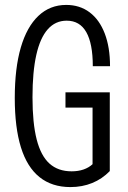

<svg xmlns="http://www.w3.org/2000/svg" viewBox="-20 -750 521 780"><path d="M266 10Q191 10 140.5 -30.5Q90 -71 65 -151.5Q40 -232 40 -352Q40 -473 64.5 -557Q89 -641 136 -685.5Q183 -730 249 -730Q304 -730 344 -700Q384 -670 405.5 -614Q427 -558 427 -481H357Q357 -573 330.5 -619.5Q304 -666 251 -666Q205 -666 174 -631Q143 -596 127.5 -527Q112 -458 112 -355Q112 -250 129 -183.5Q146 -117 181 -85.5Q216 -54 271 -54Q298 -54 319.5 -61.5Q341 -69 356 -83L426 -55Q395 -23 354.5 -6.5Q314 10 266 10ZM356 -69V-344L387 -313H246V-375H426V-55Z"/></svg>

Font: Instrument Sans Condensed
Style: Regular
Weight: 400
Width: 3
Designer: Rodrigo Fuenzalida
Foundry: fragTYPE
Version: Version 1.000;gftools[0.9.28]